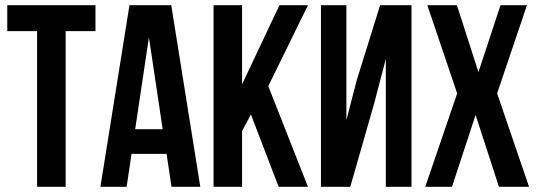

<svg xmlns="http://www.w3.org/2000/svg" viewBox="-20 -720 2074 740"><path d="M8 -700H348V-600H233V0H123V-600H8Z M752 0H641L622 -127H487L468 0H367L479 -700H640ZM501 -222H607L554 -576Z M947 -279 913 -215V0H803V-700H913V-395L1057 -700H1167L1014 -388L1167 0H1054Z M1330 0H1217V-700H1315V-257L1355 -411L1445 -700H1566V0H1467V-493L1422 -321Z M2011 -700 1896 -360 2019 0H1903L1813 -277L1722 0H1619L1742 -360L1627 -700H1741L1824 -442L1909 -700Z"/></svg>

Font: Bebas Neue Bold
Style: Regular
Weight: 700
Designer: Ryoichi Tsunekawa & LGV (GE)
Foundry: Free Software Foundation, Inc.
Version: Version 1.003 August 13, 2016